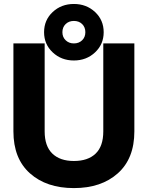

<svg xmlns="http://www.w3.org/2000/svg" viewBox="-20 -940 749 972"><path d="M47.9 -274.9V-720.2H206.1V-274.9Q206.1 -200.2 244.9 -162.6Q283.7 -125 354 -125Q425.3 -125 464.1 -162.4Q502.9 -199.7 502.9 -274.9V-720.2H660.2V-274.9Q660.2 -137.2 576.4 -62.5Q492.7 12.2 354 12.2Q215.3 12.2 131.6 -62.5Q47.9 -137.2 47.9 -274.9ZM203.1 -776.9Q203.1 -838.4 246.8 -879.2Q290.5 -919.9 354 -919.9Q417.5 -919.9 461.2 -879.2Q504.9 -838.4 504.9 -776.9Q504.9 -715.8 461.2 -674.8Q417.5 -633.8 354 -633.8Q290.5 -633.8 246.8 -674.8Q203.1 -715.8 203.1 -776.9ZM295.9 -776.9Q295.9 -752 312.5 -736.1Q329.1 -720.2 354 -720.2Q379.4 -720.2 395.8 -736.1Q412.1 -752 412.1 -776.9Q412.1 -802.2 396 -818.1Q379.9 -834 354 -834Q328.6 -834 312.3 -818.1Q295.9 -802.2 295.9 -776.9Z"/></svg>

Font: Aspekta 400
Style: Bold
Weight: 700
Designer: Ivo Dolenc
Version: Version 2.000